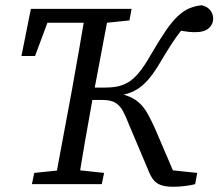

<svg xmlns="http://www.w3.org/2000/svg" viewBox="-20 -704 835 734"><path d="M643 10Q611 10 592.5 2.5Q574 -5 563.5 -20.5Q553 -36 544 -60L473 -228Q461 -259 450 -279.5Q439 -300 421.5 -311Q404 -322 370 -322H295L302 -369H377Q404 -369 426.5 -373Q449 -377 469.5 -389Q490 -401 510.5 -425.5Q531 -450 555 -492Q588 -549 613 -585.5Q638 -622 660 -642.5Q682 -663 703.5 -672Q725 -681 751 -684Q773 -679 784 -664.5Q795 -650 795 -633Q795 -611 778 -596Q761 -581 726 -581Q702 -581 678 -585.5Q654 -590 639 -595L713 -633Q688 -607 670 -584Q652 -561 634 -533Q616 -505 591 -463Q568 -424 547 -400Q526 -376 504 -362.5Q482 -349 456 -343Q430 -337 397 -334L389 -351Q434 -349 463 -339Q492 -329 511 -312Q530 -295 544 -270Q558 -245 572 -214L649 -34L620 -55L734 -43L726 0Q712 4 688 7Q664 10 643 10ZM62 -490 98 -670H349V-617H123L180 -667L114 -490ZM102 0 111 -43 237 -56H257L378 -43L369 0ZM188 0 255 -360Q269 -437 282.5 -515Q296 -593 309 -670H399L331 -310Q317 -233 303.5 -155Q290 -77 278 0ZM334 -613 343 -670H483L475 -626L351 -613Z"/></svg>

Font: Source Serif 4 18pt
Style: Italic
Weight: 400
Italic angle: -12°
Designer: Frank Grießhammer
Foundry: Adobe Systems Incorporated
Version: Version 4.004;hotconv 1.0.116;makeotfexe 2.5.65601